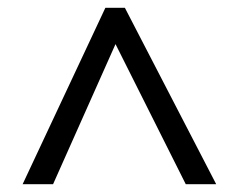

<svg xmlns="http://www.w3.org/2000/svg" viewBox="-20 -739 612 492"><path d="M38 -267 250 -719H300L534 -267H456L276 -626L116 -267Z"/></svg>

Font: Noto Sans Tifinagh
Style: Regular
Weight: 400
Designer: JamraPatel
Foundry: JamraPatel LLC
Version: Version 2.004; ttfautohint (v1.8.4.7-5d5b)